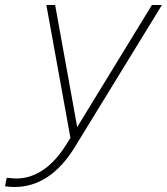

<svg xmlns="http://www.w3.org/2000/svg" viewBox="-93 -550 666 766"><path d="M-35 196Q-51 196 -62 194.5Q-73 193 -73 193L-66 159Q-66 159 -53 160.5Q-40 162 -26 162Q28 162 79 128Q130 94 175 21L188 0L92 -530H127L215 -43L513 -530H553L206 36Q108 196 -35 196Z"/></svg>

Font: Be Vietnam Pro Thin
Style: Italic
Weight: 100
Italic angle: -12°
Designer: Lam Bao, Tony Le, Vietanh Nguyen
Foundry: Yellow Type Foundry
Version: Version 1.002; ttfautohint (v1.8.3)